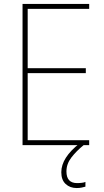

<svg xmlns="http://www.w3.org/2000/svg" viewBox="-20 -734 528 971"><path d="M431 0H94V-714H431V-689H120V-389H414V-364H120V-25H431ZM316 133Q316 192 370 192Q382 192 394 190.5Q406 189 412 186V210Q405 212 393.5 214.5Q382 217 368 217Q334 217 312 196.5Q290 176 290 137Q290 63 384 -10L403 0Q366 30 341 62.5Q316 95 316 133Z"/></svg>

Font: Noto Sans Myanmar UI SemiCondensed Thin
Style: Regular
Weight: 100
Width: 4
Designer: Monotype Design Team
Foundry: Monotype Imaging Inc.
Version: Version 2.103; ttfautohint (v1.8.4.7-5d5b)